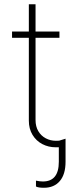

<svg xmlns="http://www.w3.org/2000/svg" viewBox="-20 -677 372 894"><path d="M256.8 -501H145.5V-118.2Q145.5 -87.9 158.4 -66.2Q171.4 -44.4 193.1 -33Q214.8 -21.5 240.2 -21.5L255.4 -22L285.2 -31.2V76.2Q285.2 134.8 258.5 166Q231.9 197.3 184.6 197.3Q158.2 197.3 147.5 191.4V164.1Q165 168 179.7 168Q253.9 168 253.9 76.2V8.8H239.3Q205.6 8.8 177 -6.1Q148.4 -21 131.3 -49.3Q114.3 -77.6 114.3 -115.2V-501H36.1V-530.3H114.3V-657.2H145.5V-530.3H256.8Z"/></svg>

Font: Pretendard JP Thin
Style: Regular
Weight: 100
Designer: Base glyphs from Inter by Rasmus Andersson; Hangeul glyphs from Noto Sans CJK(Source Han Sans) by Jang Soo-young and Kan
Foundry: Kil Hyung-jin
Version: Version 1.309